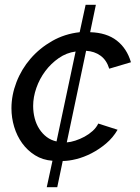

<svg xmlns="http://www.w3.org/2000/svg" viewBox="-20 -665 588 805"><path d="M176 120 200 9Q159 6 127 -14Q95 -34 73 -64.5Q51 -95 39.5 -133Q28 -171 28 -211Q28 -266 49 -320.5Q70 -375 108 -419Q146 -463 198.5 -493Q251 -523 314 -530L339 -645H382L358 -530Q427 -528 469.5 -495Q512 -462 529 -404L438 -377Q427 -413 401.5 -431.5Q376 -450 341 -452L260 -68Q276 -69 296 -75.5Q316 -82 334.5 -92Q353 -102 368.5 -116Q384 -130 392 -147L473 -121Q454 -88 425 -63.5Q396 -39 364 -22.5Q332 -6 300 2Q268 10 243 10L220 120ZM119 -221Q119 -194 125.5 -169Q132 -144 145 -124Q158 -104 176 -90.5Q194 -77 217 -72L297 -449Q259 -444 226.5 -421.5Q194 -399 170 -367Q146 -335 132.5 -296.5Q119 -258 119 -221Z"/></svg>

Font: PTCRaleway Medium
Style: Italic
Weight: 500
Italic angle: -12°
Designer: Matt McInerney, Pablo Impallari, Rodrigo Fuenzalida
Foundry: Matt McInerney, Pablo Impallari, Rodrigo Fuenzalida
Version: Version 3.000g; ttfautohint (v1.5) -l 8 -r 28 -G 28 -x 14 -D